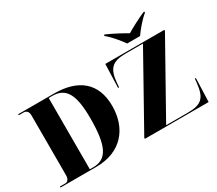

<svg xmlns="http://www.w3.org/2000/svg" viewBox="-158 -1275 1834 1619"><g transform="rotate(-30 758.5 -465.5)"><path d="M1115 -771H1240C1272 -816 1327 -883 1375 -921V-931H1365C1306 -905 1219 -860 1178 -834C1136 -860 1050 -905 991 -931H981V-921C1029 -883 1083 -816 1115 -771ZM21 0H369C613 0 743 -160 743 -379C743 -606 601 -714 369 -714H21V-704H66C94 -704 113 -687 113 -650V-64C113 -34 98 -10 74 -10H21ZM842 0H1463L1471 -229H1461L1457 -190C1443 -53 1401 -10 1267 -10H1055L1444 -704V-714H869L861 -485H871L874 -524C885 -661 931 -704 1064 -704H1230L842 -10ZM345 -10H312V-704H346C479 -704 531 -613 531 -379C531 -113 479 -10 345 -10Z"/></g></svg>

Font: Noto Serif Display Black
Style: Regular
Weight: 900
Designer: Monotype Design Team
Foundry: Monotype Imaging Inc.
Version: Version 2.009